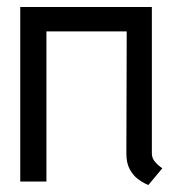

<svg xmlns="http://www.w3.org/2000/svg" viewBox="-20 -520 513 550"><path d="M415 -81V-500H38V0H113V-430H343L342 -80Q342 -53 351.5 -35.5Q361 -18 374 -8Q387 2 396 6Q405 10 405 10L445 -38Q433 -46 424 -56.5Q415 -67 415 -81Z"/></svg>

Font: Advent Pro Medium
Style: Regular
Weight: 500
Designer: VivaRado, Andreas Kalpakidis
Foundry: VivaRado, Andreas Kalpakidis
Version: Version 3.000